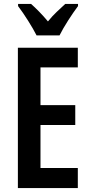

<svg xmlns="http://www.w3.org/2000/svg" viewBox="-20 -957 463 977"><path d="M166 -777H283C304 -820 347 -886 377 -926V-937H312C283 -909 255 -887 224 -848C195 -883 161 -917 138 -937H72V-926C104 -884 146 -817 166 -777ZM376 0V-102H186V-321H363V-422H186V-614H376V-714H71V0Z"/></svg>

Font: Noto Sans Gujarati ExtraCondensed SemiBold
Style: Regular
Weight: 600
Width: 2
Designer: Jelle Bosma - Monotype Design Team, Universal Thirst
Foundry: Monotype Imaging Inc.
Version: Version 2.106